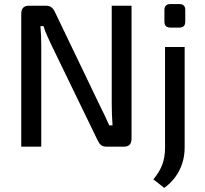

<svg xmlns="http://www.w3.org/2000/svg" viewBox="-20 -718 1003 940"><path d="M624 -690V-39Q624 0 587 0H501Q484 0 474.5 -8Q465 -16 458 -31L232 -497Q223 -517 211 -542.5Q199 -568 193 -590H178Q180 -567 181 -543.5Q182 -520 182 -496V0H84V-651Q84 -690 122 -690H205Q222 -690 232 -682Q242 -674 249 -659L467 -205Q478 -184 490.5 -157Q503 -130 515 -104H531Q529 -131 528 -157.5Q527 -184 527 -210V-690ZM884 -488V5Q884 46 872 82.5Q860 119 837.5 149.5Q815 180 784 202L731 160Q761 124 774.5 88Q788 52 788 5V-488ZM859 -698Q887 -698 887 -669V-612Q887 -583 859 -583H814Q785 -583 785 -612V-669Q785 -698 814 -698Z"/></svg>

Font: Exo 2 Medium
Style: Regular
Weight: 500
Designer: Natanael Gama
Foundry: Natanael Gama
Version: Version 2.010